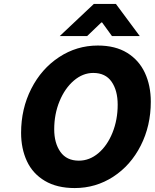

<svg xmlns="http://www.w3.org/2000/svg" viewBox="-20 -945 785 974"><path d="M87 -271Q87 -393 138.5 -494.5Q190 -596 279.5 -655Q369 -714 476 -714Q565 -714 625 -677Q685 -640 715 -575.5Q745 -511 745 -429Q745 -307 694 -206.5Q643 -106 554.5 -48.5Q466 9 359 9Q269 9 207.5 -27.5Q146 -64 116.5 -127.5Q87 -191 87 -271ZM577 -414Q577 -486 546 -530.5Q515 -575 453 -575Q400 -575 354.5 -536Q309 -497 282 -431.5Q255 -366 255 -289Q255 -219 286.5 -174.5Q318 -130 380 -130Q434 -130 479 -168Q524 -206 550.5 -271.5Q577 -337 577 -414ZM456 -925H568L689 -762H548L498 -831H494L422 -762H283Z"/></svg>

Font: Be Vietnam ExtraBold
Style: Italic
Weight: 800
Italic angle: -9.778°
Designer: Gabriel Lam
Foundry: TypeRant
Version: Version 3.000